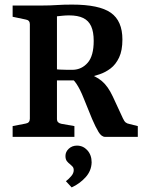

<svg xmlns="http://www.w3.org/2000/svg" viewBox="-20 -596 630 836"><path d="M35 0V-47L92 -58Q110 -61 110 -79V-491Q110 -508 92 -511L35 -523V-572H166Q198 -572 227 -574Q256 -576 294 -576Q412 -576 462.5 -540.5Q513 -505 513 -424Q513 -376 498.5 -345.5Q484 -315 461.5 -298Q439 -281 413.5 -272.5Q388 -264 366 -259L331 -246Q301 -246 269.5 -246Q238 -246 212 -246V-296Q224 -294 240.5 -293Q257 -292 273 -292Q289 -292 297 -292Q336 -293 362 -323Q388 -353 388 -418Q388 -457 377 -481.5Q366 -506 342.5 -517.5Q319 -529 281 -529Q266 -529 252 -527.5Q238 -526 228 -525V-77Q228 -61 247 -57L304 -47V0ZM438 0Q422 0 409 -21.5Q396 -43 381 -78L344 -169Q329 -207 313 -231Q297 -255 279 -262L352 -279Q396 -266 423 -243.5Q450 -221 471 -176L515 -81Q521 -68 527 -63Q533 -58 544 -56L580 -47V0ZM379 111Q378 148 352.5 176Q327 204 292 220L267 193Q280 183 290.5 170.5Q301 158 301 145Q301 134 295 128.5Q289 123 285 119Q278 114 271.5 106Q265 98 265 83Q265 65 279.5 51.5Q294 38 315 38Q342 38 360.5 58.5Q379 79 379 111Z"/></svg>

Font: Yrsa SemiBold
Style: Regular
Weight: 600
Version: Version 2.004